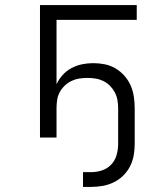

<svg xmlns="http://www.w3.org/2000/svg" viewBox="-20 -540 640 754"><path d="M306 194V136H338Q360 136 381 129Q402 122 417 106Q432 90 438 68.5Q444 47 444 25V-116Q444 -132 441 -148Q438 -164 430.5 -178Q423 -192 411.5 -203.5Q400 -215 385.5 -222Q371 -229 355 -231.5Q339 -234 323 -234Q307 -234 291 -231.5Q275 -229 260.5 -222Q246 -215 234 -203.5Q222 -192 214.5 -178Q207 -164 204.5 -148Q202 -132 202 -116V0H137V-520H517V-462H202V-209Q211 -229 226 -245.5Q241 -262 260.5 -272.5Q280 -283 302 -287.5Q324 -292 346 -292Q369 -292 391.5 -287.5Q414 -283 433.5 -271.5Q453 -260 468.5 -242.5Q484 -225 493 -204.5Q502 -184 505.5 -161Q509 -138 509 -116V25Q509 48 505 70.5Q501 93 490.5 113.5Q480 134 463.5 150Q447 166 426.5 176Q406 186 383.5 190Q361 194 338 194Z"/></svg>

Font: Iosevka Aile Light
Style: Regular
Weight: 300
Designer: Belleve Invis
Foundry: Belleve Invis
Version: Version 27.3.5; ttfautohint (v1.8.4)